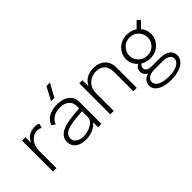

<svg xmlns="http://www.w3.org/2000/svg" viewBox="-65 -1357 2188 2188"><g transform="rotate(-45 1028.5 -263.5)"><path d="M287 -510Q327 -510 348 -495L335 -442Q311 -459 272 -459Q215 -459 171.5 -408Q128 -357 128 -278V0H73V-500H128V-408Q173 -510 287 -510Z M648 -510Q737 -510 792.5 -467Q848 -424 848 -343V-87V5H793V-77Q767 -36 711.5 -13Q656 10 598 10Q519 10 471.5 -26.5Q424 -63 424 -126Q424 -236 575 -271Q641 -289 793 -299V-337Q793 -394 753 -427.5Q713 -461 648 -461Q516 -461 474 -358L433 -388Q454 -447 509.5 -478.5Q565 -510 648 -510ZM479 -126Q479 -87 513.5 -61.5Q548 -36 603 -36Q670 -36 731.5 -70.5Q793 -105 793 -161V-253Q648 -243 594 -229Q479 -205 479 -126ZM624 -583 709 -742H766L678 -583Z M1231 -510Q1317 -510 1370 -462Q1423 -414 1423 -324V0H1368V-306Q1368 -385 1329.5 -423.5Q1291 -462 1225 -462Q1153 -462 1102 -413Q1051 -364 1051 -280V0H996V-500H1045L1048 -403Q1072 -455 1120.5 -482.5Q1169 -510 1231 -510Z M1969 -548 2004 -514 1930 -439Q1974 -386 1974 -319Q1974 -241 1917 -184Q1860 -127 1771 -127Q1708 -127 1659 -157Q1630 -142 1630 -109Q1630 -53 1723 -53H1852Q1927 -53 1970 -22Q2013 9 2013 63Q2013 132 1945.5 173.5Q1878 215 1765 215Q1659 215 1599 178Q1539 141 1539 81Q1539 44 1563 15.5Q1587 -13 1629 -25Q1578 -53 1578 -104Q1578 -158 1628 -181Q1567 -237 1567 -319Q1567 -396 1624.5 -453Q1682 -510 1771 -510Q1840 -510 1893 -473ZM1590 74Q1590 118 1639 143.5Q1688 169 1773 169Q1863 169 1913 140.5Q1963 112 1963 67Q1963 33 1932 13.5Q1901 -6 1840 -6H1711Q1656 -6 1623 16Q1590 38 1590 74ZM1622 -319Q1622 -261 1663.5 -217.5Q1705 -174 1771 -174Q1836 -174 1877 -217.5Q1918 -261 1918 -319Q1918 -376 1877 -420Q1836 -464 1771 -464Q1705 -464 1663.5 -420Q1622 -376 1622 -319Z"/></g></svg>

Font: Human Sans Light
Style: Regular
Weight: 300
Designer: Tim Radville
Foundry: Continuum
Version: Version 1.000;FEAKit 1.0